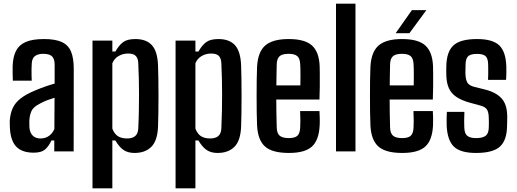

<svg xmlns="http://www.w3.org/2000/svg" viewBox="-20 -820 2800 1040"><path d="M162.5 7Q102 7 70.5 -23.2Q39 -53.5 34 -120.5Q33.5 -132 33 -144.8Q32.5 -157.5 33 -168Q36 -206 49 -234.5Q62 -263 90.5 -285.8Q119 -308.5 168 -329Q193.5 -340 220.2 -349.5Q247 -359 276 -367.5V-470Q276 -500.5 262 -514.5Q248 -528.5 214.5 -528.5Q185.5 -528.5 169.5 -516.5Q153.5 -504.5 152 -475.5Q151 -464.5 150.8 -445.2Q150.5 -426 151 -408.2Q151.5 -390.5 152 -383H49.5Q49 -398.5 48.5 -420.5Q48 -442.5 48.5 -463Q50.5 -513.5 67.2 -545.5Q84 -577.5 120.2 -593Q156.5 -608.5 218 -608.5Q280.5 -608.5 315.5 -592Q350.5 -575.5 365 -540Q379.5 -504.5 379.5 -447.5L379 0H274V-59H258.5Q243.5 -26.5 223.5 -9.8Q203.5 7 162.5 7ZM199.5 -70Q225.5 -70 244.8 -83.5Q264 -97 274.5 -121L275.5 -290.5Q255.5 -284.5 234.8 -276.8Q214 -269 192 -256.5Q160 -240 150.2 -217.8Q140.5 -195.5 139 -168Q139 -155 139 -146.8Q139 -138.5 139.5 -128Q142 -100.5 157.5 -85.2Q173 -70 199.5 -70Z M481 200V-600H588.5V-541H605Q624 -574.5 646.5 -591.5Q669 -608.5 713.5 -608.5Q772 -608.5 802.5 -575.5Q833 -542.5 836 -466Q837 -437.5 837.8 -393.2Q838.5 -349 838.5 -300Q838.5 -251 837.8 -206.8Q837 -162.5 836 -134Q833 -58 799.8 -24.8Q766.5 8.5 708.5 8.5Q673.5 8.5 649.8 -7.2Q626 -23 605 -59H588.5V200ZM668.5 -70Q697 -70 712.5 -83.2Q728 -96.5 729 -125.5Q731.5 -176.5 732.2 -222Q733 -267.5 733 -310Q733 -352.5 732 -393.8Q731 -435 729 -477Q728 -504.5 715.2 -517.2Q702.5 -530 674 -530Q645.5 -530 622.2 -516.5Q599 -503 588.5 -477.5V-123Q600 -94 619.2 -82Q638.5 -70 668.5 -70Z M931 200V-600H1038.5V-541H1055Q1074 -574.5 1096.5 -591.5Q1119 -608.5 1163.5 -608.5Q1222 -608.5 1252.5 -575.5Q1283 -542.5 1286 -466Q1287 -437.5 1287.8 -393.2Q1288.5 -349 1288.5 -300Q1288.5 -251 1287.8 -206.8Q1287 -162.5 1286 -134Q1283 -58 1249.8 -24.8Q1216.5 8.5 1158.5 8.5Q1123.5 8.5 1099.8 -7.2Q1076 -23 1055 -59H1038.5V200ZM1118.5 -70Q1147 -70 1162.5 -83.2Q1178 -96.5 1179 -125.5Q1181.5 -176.5 1182.2 -222Q1183 -267.5 1183 -310Q1183 -352.5 1182 -393.8Q1181 -435 1179 -477Q1178 -504.5 1165.2 -517.2Q1152.5 -530 1124 -530Q1095.5 -530 1072.2 -516.5Q1049 -503 1038.5 -477.5V-123Q1050 -94 1069.2 -82Q1088.5 -70 1118.5 -70Z M1545 8.5Q1454.5 8.5 1415.5 -26.5Q1376.5 -61.5 1372.5 -140Q1371 -171 1370.5 -213Q1370 -255 1370 -300Q1370 -345 1370.5 -386.5Q1371 -428 1372.5 -459Q1377 -539.5 1417.2 -574Q1457.5 -608.5 1543.5 -608.5Q1631 -608.5 1669.5 -574Q1708 -539.5 1711.5 -463Q1712 -451.5 1712.2 -421Q1712.5 -390.5 1712.2 -352.8Q1712 -315 1710.5 -281H1476.5Q1476.5 -244 1477.2 -206.2Q1478 -168.5 1479 -128.5Q1480 -97.5 1495.2 -84.8Q1510.5 -72 1544 -72Q1577.5 -72 1591 -84.8Q1604.5 -97.5 1606 -128.5Q1607 -144 1607 -167Q1607 -190 1605.5 -218.5H1710.5Q1711.5 -205.5 1712 -180.8Q1712.5 -156 1711.5 -140Q1707.5 -60.5 1669.5 -26Q1631.5 8.5 1545 8.5ZM1477 -357.5H1607Q1607.5 -381.5 1607.5 -405.5Q1607.5 -429.5 1607.2 -447.8Q1607 -466 1606 -473.5Q1604.5 -504 1590 -516.2Q1575.5 -528.5 1543.5 -528.5Q1508.5 -528.5 1494.2 -515.2Q1480 -502 1479 -473.5Q1478.5 -444.5 1477.8 -415.2Q1477 -386 1477 -357.5Z M1800 0V-800H1905.5V0Z M2159 8.5Q2068.5 8.5 2029.5 -26.5Q1990.5 -61.5 1986.5 -140Q1985 -171 1984.5 -213Q1984 -255 1984 -300Q1984 -345 1984.5 -386.5Q1985 -428 1986.5 -459Q1991 -539.5 2031.2 -574Q2071.5 -608.5 2157.5 -608.5Q2245 -608.5 2283.5 -574Q2322 -539.5 2325.5 -463Q2326 -451.5 2326.2 -421Q2326.5 -390.5 2326.2 -352.8Q2326 -315 2324.5 -281H2090.5Q2090.5 -244 2091.2 -206.2Q2092 -168.5 2093 -128.5Q2094 -97.5 2109.2 -84.8Q2124.5 -72 2158 -72Q2191.5 -72 2205 -84.8Q2218.5 -97.5 2220 -128.5Q2221 -144 2221 -167Q2221 -190 2219.5 -218.5H2324.5Q2325.5 -205.5 2326 -180.8Q2326.5 -156 2325.5 -140Q2321.5 -60.5 2283.5 -26Q2245.5 8.5 2159 8.5ZM2091 -357.5H2221Q2221.5 -381.5 2221.5 -405.5Q2221.5 -429.5 2221.2 -447.8Q2221 -466 2220 -473.5Q2218.5 -504 2204 -516.2Q2189.5 -528.5 2157.5 -528.5Q2122.5 -528.5 2108.2 -515.2Q2094 -502 2093 -473.5Q2092.5 -444.5 2091.8 -415.2Q2091 -386 2091 -357.5ZM2123 -640 2211 -765H2289.5L2197.5 -640Z M2558.5 8.5Q2473.5 8.5 2438.2 -26.2Q2403 -61 2399.5 -139.5Q2399 -160.5 2399.2 -179.5Q2399.5 -198.5 2400.5 -214H2495.5Q2494 -184.5 2494.2 -164Q2494.5 -143.5 2495 -128.5Q2496 -97 2511 -84.5Q2526 -72 2558.5 -72Q2595 -72 2611 -84.8Q2627 -97.5 2627.5 -129Q2628 -143 2628 -150.2Q2628 -157.5 2628 -164.2Q2628 -171 2627.5 -183Q2627 -211 2618.2 -225.8Q2609.5 -240.5 2584.5 -247.5L2522.5 -264.5Q2480 -276.5 2452.5 -294.8Q2425 -313 2411.8 -341.5Q2398.5 -370 2397.5 -414Q2397 -428 2397.2 -438Q2397.5 -448 2397.5 -459Q2398.5 -539 2435.8 -573.8Q2473 -608.5 2564 -608.5Q2648 -608.5 2683.8 -574.8Q2719.5 -541 2722.5 -462Q2723 -451 2722.8 -426Q2722.5 -401 2721 -387.5H2623.5Q2624.5 -401.5 2624.5 -418Q2624.5 -434.5 2624.5 -449.5Q2624.5 -464.5 2624 -474Q2623 -504 2610 -516Q2597 -528 2564 -528Q2530 -528 2516.5 -516Q2503 -504 2502 -474Q2502 -467 2501.5 -455Q2501 -443 2501 -424Q2501.5 -393.5 2509.8 -375.8Q2518 -358 2547 -350L2603.5 -336Q2666 -321 2696.8 -287.2Q2727.5 -253.5 2727.5 -187.5Q2727.5 -174 2727.2 -162.5Q2727 -151 2726.5 -137Q2725.5 -59.5 2687.5 -25.5Q2649.5 8.5 2558.5 8.5Z"/></svg>

Font: Big Shoulders Medium
Style: Regular
Weight: 500
Designer: Patric King
Foundry: XO Type Co
Version: Version 2.002